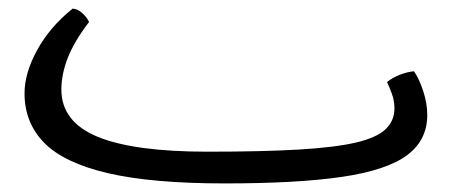

<svg xmlns="http://www.w3.org/2000/svg" viewBox="-20 -411 1042 443"><path d="M498.5 12.2Q330.1 12.2 228.8 -11.5Q127.4 -35.2 82 -81.5Q36.6 -127.9 36.6 -195.8Q36.6 -242.2 65.7 -295.4Q94.7 -348.6 147.5 -391.1Q158.7 -390.6 169.4 -381.1Q180.2 -371.6 185.5 -360.4Q150.9 -314.9 136.2 -277.1Q121.6 -239.3 121.6 -204.6Q121.6 -129.9 205.1 -95.5Q288.6 -61 459 -61Q585.4 -61 668.9 -65.9Q752.4 -70.8 800.8 -82Q849.1 -93.3 869.6 -112.8Q890.1 -132.3 890.1 -161.1Q890.1 -178.7 884 -195.1Q877.9 -211.4 873 -221.7Q884.8 -231.4 902.1 -238.3Q919.4 -245.1 935.1 -246.6Q946.8 -230 956.3 -201.4Q965.8 -172.9 965.8 -145.5Q965.8 -87.4 918.9 -52.7Q872.1 -18.1 769 -2.9Q666 12.2 498.5 12.2Z"/></svg>

Font: Harmattan Medium
Style: Regular
Weight: 500
Designer: George W. Nuss III and SIL International
Foundry: SIL International
Version: Version 4.000